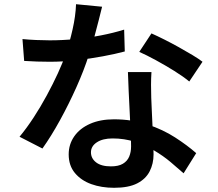

<svg xmlns="http://www.w3.org/2000/svg" viewBox="-20 -834 1040 914"><path d="M87 -648Q118 -645 153 -643.5Q188 -642 217 -642Q277 -642 339 -648Q401 -654 460.5 -665.5Q520 -677 571 -693L574 -589Q529 -577 470 -566Q411 -555 346 -547.5Q281 -540 217 -540Q188 -540 157 -541Q126 -542 95 -544ZM466 -802Q460 -777 450 -738Q440 -699 428.5 -656Q417 -613 403 -572Q380 -500 344 -419.5Q308 -339 266 -262.5Q224 -186 182 -127L73 -183Q107 -224 140 -274.5Q173 -325 202.5 -379.5Q232 -434 255.5 -485Q279 -536 293 -578Q311 -630 325.5 -694Q340 -758 342 -814ZM701 -491Q699 -460 699 -430.5Q699 -401 700 -369Q701 -346 702.5 -310Q704 -274 706 -234Q708 -194 709.5 -157.5Q711 -121 711 -99Q711 -55 692.5 -18.5Q674 18 633 39Q592 60 523 60Q463 60 414.5 42.5Q366 25 336.5 -10.5Q307 -46 307 -99Q307 -147 333.5 -185Q360 -223 408.5 -244.5Q457 -266 522 -266Q609 -266 682.5 -241.5Q756 -217 814 -179.5Q872 -142 914 -105L854 -9Q826 -34 791.5 -63Q757 -92 714 -117.5Q671 -143 621.5 -159Q572 -175 516 -175Q469 -175 441 -156.5Q413 -138 413 -109Q413 -80 437.5 -61Q462 -42 508 -42Q544 -42 565 -54.5Q586 -67 595 -88.5Q604 -110 604 -137Q604 -161 602 -204Q600 -247 597.5 -298.5Q595 -350 592.5 -401Q590 -452 589 -491ZM881 -446Q852 -470 809.5 -496.5Q767 -523 722 -547.5Q677 -572 643 -587L701 -675Q728 -663 762 -646Q796 -629 831 -609.5Q866 -590 896 -572Q926 -554 944 -540Z"/></svg>

Font: Noto Sans JP Thin SemiBold
Style: Regular
Weight: 600
Version: Version 2.004-H2;hotconv 1.0.118;makeotfexe 2.5.65603